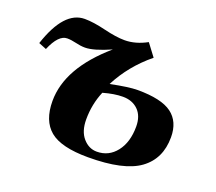

<svg xmlns="http://www.w3.org/2000/svg" viewBox="-93 -625 854 760"><g transform="rotate(20 334.0 -245.5)"><path d="M367.7 -22.9Q418 -22.9 449.5 -63.2Q481 -103.5 481 -169.4Q481 -213.9 456.3 -238.3Q431.6 -262.7 391.6 -262.7Q355.5 -262.7 309.1 -249.5Q285.2 -192.9 285.2 -128.9Q285.2 -79.1 309.6 -51Q334 -22.9 367.7 -22.9ZM342.8 9.8Q229.5 9.8 182.1 -29.5Q134.8 -68.8 134.8 -151.9Q134.8 -291.5 289.6 -424.8Q219.7 -394 183.1 -394Q164.6 -394 143.6 -399.2Q122.6 -404.3 105.5 -404.3Q68.8 -404.3 40 -335.9L7.3 -349.1Q57.1 -500.5 144.5 -500.5Q180.7 -500.5 232.9 -487.8Q285.2 -475.1 320.3 -475.1Q366.2 -475.1 413.6 -501L452.6 -449.2Q370.6 -382.3 324.2 -292Q400.4 -307.6 437 -307.6Q537.6 -307.6 581.3 -275.1Q625 -242.7 625 -176.8Q625 -85.9 559.1 -38.1Q493.2 9.8 342.8 9.8Z"/></g></svg>

Font: Munson
Style: Bold Italic
Weight: 700
Italic angle: -12°
Designer: Paul James MIller
Foundry: High-Logic / Made with FontCreator
Version: Version 2.10;May 5, 2019;FontCreator 11.5.0.2430 64-bit